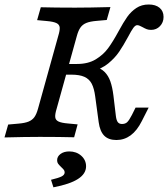

<svg xmlns="http://www.w3.org/2000/svg" viewBox="-23 -602 737 841"><path d="M-3.3 0 12.8 -56.5 56.7 -60.4Q86.1 -62.8 102.3 -69.5Q118.6 -76.3 127.8 -89.2Q137 -102.2 143.5 -125.8L232.3 -445.2Q239.6 -468.8 238.5 -481.8Q237.3 -494.7 224 -501Q210.6 -507.4 181.3 -509.9L139.6 -513.8L155.7 -570.2Q217.7 -568.5 304.5 -568.5H307.3H307Q368.1 -568.5 460.7 -571L444.6 -514.5L400.7 -510.6Q371.3 -508.2 355 -501.4Q338.8 -494.7 329.6 -481.7Q320.3 -468.8 313.8 -445.2L225.1 -125.8Q217.8 -102.1 218.9 -89.2Q220 -76.3 233 -69.9Q246 -63.5 275.3 -61.1L317 -57.2L301.7 -0.7Q239.7 -2.4 152.9 -2.4H149.3H150.4Q89.2 -2.4 -3.3 0ZM409.3 -66.5 394.1 -179Q389.5 -214.4 378.9 -235Q368.2 -255.6 347 -265.3Q325.8 -275 289.1 -275H256L268.9 -321.8H314.6Q362.7 -321.8 396 -341.8Q429.2 -361.9 450.5 -390.7Q471.7 -419.6 496.6 -465.5Q517.7 -504.5 534.3 -528Q550.8 -551.4 574 -566.8Q597.2 -582.3 628.3 -582.3Q658.7 -582.3 676 -567.8Q693.4 -553.3 693.4 -527.7Q693.4 -503.8 677.7 -487.4Q662.1 -471.1 638.9 -471.1Q628 -471.1 619.9 -474.1Q611.9 -477.1 600.4 -483.6Q594.7 -486.9 588.7 -489.3Q582.7 -491.8 578 -491.8Q569.8 -491.8 560.9 -479.7Q552.1 -467.6 538.3 -441.1Q517.4 -402.7 499 -375.5Q480.5 -348.4 451.6 -324.4Q422.6 -300.4 384 -291.8L394 -310.5Q419.4 -302.7 435.4 -286.7Q451.4 -270.7 460.3 -245.8Q469.2 -220.9 473.9 -183.1L484.6 -93.5Q486.9 -75.1 493 -67Q499.1 -58.9 511.3 -58.9Q525.7 -58.9 534.2 -67Q542.7 -75.1 554.7 -98.4L570.8 -130.6H628.1L598.3 -71.8Q577.2 -29.7 549.3 -9.2Q521.4 11.3 486.9 11.3Q452.3 11.3 433.5 -7.7Q414.7 -26.7 409.3 -66.5ZM260.2 153.2Q260.2 146.8 256.6 142Q253 137.2 245 129.8Q235.3 120.3 231.2 114.6Q227.2 108.9 227.2 99.9Q227.2 83.5 242.1 72.4Q257 61.3 280.3 61.3Q311.6 61.3 332.8 80.1Q354 99 354 126.5Q354 159.1 318.6 181.9Q283.3 204.7 211 218.5L200.5 185.5Q234.4 177.4 247.3 170.6Q260.2 163.7 260.2 153.2Z"/></svg>

Font: Playfair Micro SmCond SmLight
Style: Italic
Weight: 360
Width: 4
Italic angle: -15.6°
Designer: Claus Eggers Sørensen
Foundry: Claus Eggers Sørensen
Version: Version 2.203;Glyphs 3.3 (3326)